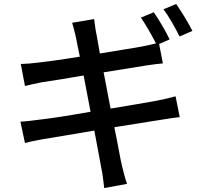

<svg xmlns="http://www.w3.org/2000/svg" viewBox="-20 -879 1040 969"><path d="M951 -723C933 -760 895 -822 869 -859L805 -832C833 -795 865 -738 886 -695ZM503 -514 721 -549C749 -553 783 -558 802 -559L783 -657L836 -680C818 -719 781 -782 756 -817L691 -790C716 -754 747 -700 767 -660C748 -655 724 -650 700 -645C660 -637 577 -625 484 -609C475 -660 469 -698 466 -710C461 -733 458 -764 455 -783L344 -764C351 -743 356 -719 363 -692C366 -677 372 -642 383 -593C291 -578 209 -567 172 -563C141 -559 113 -557 85 -556L106 -445C133 -452 157 -457 192 -464C227 -469 310 -482 402 -498L437 -315C331 -296 227 -280 178 -275C150 -271 108 -266 83 -265L106 -157C129 -164 158 -169 199 -177C247 -185 347 -201 456 -220C473 -128 488 -52 492 -27C499 2 501 35 506 70L621 49C610 18 602 -16 595 -45C588 -72 576 -145 557 -237C650 -252 738 -266 790 -274C829 -281 864 -285 887 -288L866 -393C843 -386 811 -379 772 -371C724 -362 635 -347 538 -331Z"/></svg>

Font: Spoqa Han Sans Neo Medium
Style: Regular
Weight: 500
Designer: [Spoqa Han Sans Neo] Dong-huui Kim  Younghwa Kang  Yujin Lee  [Noto Sans] Ryoko NISHIZUKA  (kana & ideographs); Paul D. 
Foundry: Spoqa (http://www.spoqa-han-sans.com)
Version: Version 1.000